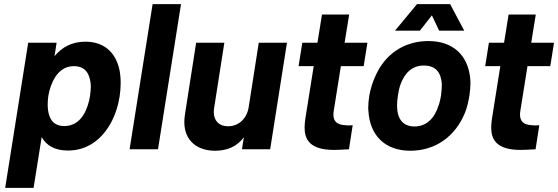

<svg xmlns="http://www.w3.org/2000/svg" viewBox="-20 -720 2692 926"><path d="M556 -384C537 -470 479 -519 392 -519C328 -519 279 -493 243 -449L253 -514H116L5 186H142L181 -59C204 -18 244 6 308 6C402 6 470 -48 513 -124C536 -165 550 -211 557 -255C560 -276 562 -297 562 -319C562 -342 560 -364 556 -384ZM382 -165C359 -129 327 -112 290 -112C252 -112 230 -130 219 -159C213 -175 210 -194 210 -216C210 -229 211 -242 213 -257C219 -294 231 -324 246 -348C268 -381 296 -401 337 -401C377 -401 400 -381 410 -350C415 -335 418 -319 418 -301C418 -287 416 -273 414 -257C410 -228 399 -192 382 -165Z M605 0H742L853 -700H716Z M1228 -514 1179 -201C1170 -147 1130 -111 1080 -111C1036 -111 1011 -138 1011 -180C1011 -187 1012 -194 1013 -201L1062 -514H926L872 -168C870 -155 869 -143 869 -131C869 -40 933 7 1017 7C1079 7 1124 -15 1156 -58L1147 0H1283L1364 -514Z M1734 -401 1752 -514H1642L1664 -650H1533L1511 -514H1438L1420 -401H1493L1453 -150C1451 -135 1449 -120 1449 -105C1449 -49 1473 3 1590 3C1606 3 1628 2 1663 0L1681 -116C1675 -116 1668 -115 1662 -115C1657 -115 1651 -116 1646 -116C1599 -118 1588 -141 1588 -168C1588 -175 1589 -181 1590 -188L1624 -401Z M1885 -572H2005L2063 -646L2098 -572H2219L2151 -700H1991ZM1959 7C2081 7 2176 -63 2222 -175C2233 -201 2239 -230 2244 -259C2247 -280 2249 -301 2249 -319C2249 -330 2248 -340 2247 -349C2234 -455 2164 -522 2046 -522C1928 -522 1836 -458 1790 -352C1777 -324 1767 -292 1761 -258C1758 -239 1756 -219 1756 -202C1756 -195 1756 -189 1757 -183C1764 -68 1836 7 1959 7ZM1980 -110C1922 -110 1895 -148 1895 -210C1895 -225 1896 -241 1899 -259C1902 -278 1906 -297 1911 -311C1931 -369 1969 -404 2024 -404C2080 -404 2107 -372 2111 -315C2111 -302 2110 -280 2107 -259C2104 -243 2101 -226 2095 -211C2076 -150 2038 -111 1980 -110Z M2634 -401 2652 -514H2542L2564 -650H2433L2411 -514H2338L2320 -401H2393L2353 -150C2351 -135 2349 -120 2349 -105C2349 -49 2373 3 2490 3C2506 3 2528 2 2563 0L2581 -116C2575 -116 2568 -115 2562 -115C2557 -115 2551 -116 2546 -116C2499 -118 2488 -141 2488 -168C2488 -175 2489 -181 2490 -188L2524 -401Z"/></svg>

Font: Arthouse Owned
Style: Bold Italic
Weight: 700
Italic angle: -10°
Designer: Jeremy Tribby
Foundry: Tribby Type
Version: Version 1.000;PS 001.000;hotconv 1.0.88;makeotf.lib2.5.64775